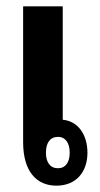

<svg xmlns="http://www.w3.org/2000/svg" viewBox="-20 -577 315 606"><path d="M178 -557H53V-128C53 -35 96 9 158 9C221 9 256 -35 256 -95C256 -152 226 -195 178 -199ZM163 -145C187 -145 200 -125 200 -95C200 -65 187 -46 163 -46C138 -46 125 -65 125 -95C125 -126 138 -145 163 -145Z"/></svg>

Font: Noto Sans Thai Looped ExtraCondensed
Style: Bold
Weight: 700
Width: 2
Designer: Sasikarn Vongin, Ben Mitchell
Foundry: The Fontpad Ltd
Version: Version 1.001